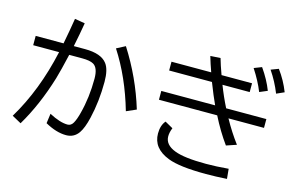

<svg xmlns="http://www.w3.org/2000/svg" viewBox="-107 -1125 2203 1430"><g transform="rotate(15 995.0 -409.5)"><path d="M71.3 -626H286.1Q305.7 -726.6 321.3 -824.2L399.9 -811Q385.7 -725.1 365.2 -626H452.1Q577.1 -626 622.6 -565.4Q655.3 -522.5 655.3 -427.7Q655.3 -276.9 623.5 -143.1Q604 -60.1 576.2 -20Q541.5 29.8 480.5 29.8Q405.3 29.8 317.9 -19L328.1 -94.2Q412.6 -49.3 470.7 -49.3Q498 -49.3 513.7 -77.1Q530.3 -106.4 543.9 -160.2Q577.1 -286.6 577.1 -431.2Q577.1 -514.6 537.1 -538.1Q509.3 -554.2 449.2 -554.2H349.1Q319.3 -424.8 300.3 -360.8Q233.4 -140.6 130.9 31.7L60.1 -7.3Q202.6 -243.7 271 -554.2H71.3ZM865.2 -257.8Q794.4 -503.4 672.9 -690.9L740.2 -726.1Q871.1 -521 940.9 -291Z M1098.1 -702.1H1404.3Q1382.3 -763.2 1366.2 -818.4L1443.8 -823.2Q1458 -772.9 1483.9 -702.1H1719.2V-634.3H1509.3Q1540.5 -552.7 1581.1 -472.2H1891.1V-404.3H1617.2Q1668.5 -311 1729 -230.5L1650.9 -204.1Q1585 -295.4 1530.3 -404.3H1081.1V-472.2H1496.1Q1467.8 -532.7 1428.2 -634.3H1098.1ZM1787.1 -652.8Q1756.3 -730.5 1701.2 -814.9L1760.3 -837.9Q1816.9 -757.3 1847.2 -678.2ZM1723.1 34.2Q1637.2 39.6 1561.5 39.6Q1357.9 39.6 1268.1 4.4Q1139.2 -45.4 1139.2 -160.2Q1139.2 -223.1 1170.9 -259.8L1232.9 -225.1Q1218.3 -189.9 1218.3 -159.7Q1218.3 -94.2 1299.8 -63Q1374.5 -33.7 1543 -33.7Q1621.1 -33.7 1715.8 -42ZM1912.1 -673.8Q1877.9 -759.8 1826.2 -835.9L1884.3 -857.9Q1938.5 -784.7 1971.2 -700.2Z"/></g></svg>

Font: BIZ UDPGothic
Style: Regular
Weight: 400
Designer: TypeBank Co., Ltd.
Foundry: Morisawa Inc.
Version: Version 1.051